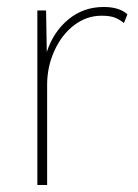

<svg xmlns="http://www.w3.org/2000/svg" viewBox="-20 -530 395 550"><path d="M345 -489 335 -464Q323 -474 309 -479.5Q295 -485 271 -485Q228 -485 192.5 -458Q157 -431 136 -385Q115 -339 115 -287V0H87V-500H112L114 -381Q133 -439 176 -474.5Q219 -510 277 -510Q322 -510 345 -489Z"/></svg>

Font: Work Sans ExtraLight
Style: Regular
Weight: 280
Designer: Wei Huang
Foundry: Wei Huang
Version: Version 1.500